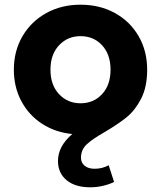

<svg xmlns="http://www.w3.org/2000/svg" viewBox="-20 -566 687 818"><path d="M227 120Q227 57 288 5Q216 -2 159.5 -38.5Q103 -75 71 -135Q39 -195 39 -269Q39 -349 76 -412Q113 -475 177.5 -510.5Q242 -546 323 -546Q405 -546 469.5 -510.5Q534 -475 570.5 -412Q607 -349 607 -269Q607 -195 581 -145Q555 -95 519 -66Q483 -37 427 -4Q374 26 349.5 49Q325 72 325 106Q325 127 340.5 140Q356 153 383 153Q416 153 443 138L466 209Q447 219 419.5 225.5Q392 232 365 232Q300 232 263.5 201.5Q227 171 227 120ZM451 -269Q451 -334 415 -373Q379 -412 323 -412Q268 -412 231.5 -373Q195 -334 195 -269Q195 -204 231.5 -165Q268 -126 323 -126Q379 -126 415 -165Q451 -204 451 -269Z"/></svg>

Font: Chess Sans
Style: Bold
Weight: 700
Designer: Wolf Bōese
Foundry: Wolf Bōese
Version: Version 7.223